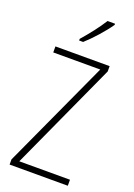

<svg xmlns="http://www.w3.org/2000/svg" viewBox="-176 -1015 756 1082"><g transform="rotate(20 202.5 -474.5)"><path d="M317 -942V-949H272C242 -901 202 -850 159 -801V-791H183C226 -829 285 -895 317 -942ZM379 0V-36H75L370 -682V-714H45V-678H327L30 -31V0Z"/></g></svg>

Font: Noto Sans Devanagari Condensed ExtraLight
Style: Regular
Weight: 200
Width: 3
Designer: Jelle Bosma - Monotype Design Team
Foundry: Monotype Imaging Inc.
Version: Version 2.004